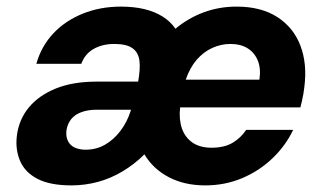

<svg xmlns="http://www.w3.org/2000/svg" viewBox="-20 -549 985 581"><path d="M196 12Q132 12 94 -7.5Q56 -27 41 -61.5Q26 -96 31 -138Q37 -187 67 -223.5Q97 -260 148.5 -281Q200 -302 272 -302H398Q405 -340 402 -365Q399 -390 381 -403Q363 -416 326 -416Q290 -416 263.5 -401Q237 -386 226 -356H90Q105 -409 141 -447.5Q177 -486 230 -507.5Q283 -529 346 -529Q385 -529 416.5 -521.5Q448 -514 472 -499Q496 -484 511 -462Q549 -494 596 -511.5Q643 -529 696 -529Q770 -529 819 -497.5Q868 -466 889 -411Q910 -356 901 -286Q900 -276 898 -264.5Q896 -253 893.5 -242.5Q891 -232 889 -224H525Q521 -188 530.5 -160.5Q540 -133 562.5 -117.5Q585 -102 620 -102Q659 -102 684 -117Q709 -132 725 -156H867Q845 -109 805 -70.5Q765 -32 713 -10Q661 12 601 12Q538 12 490.5 -13Q443 -38 417 -82Q387 -52 351 -30.5Q315 -9 276 1.5Q237 12 196 12ZM239 -96Q271 -96 297.5 -111Q324 -126 344.5 -153Q365 -180 376 -215V-217H273Q246 -217 226 -209.5Q206 -202 195 -188Q184 -174 181 -154Q179 -136 185.5 -122.5Q192 -109 206 -102.5Q220 -96 239 -96ZM542 -308H765Q770 -342 760 -366Q750 -390 729 -403Q708 -416 677 -416Q649 -416 622.5 -404Q596 -392 575.5 -368.5Q555 -345 542 -308Z"/></svg>

Font: DM Sans 11pt ExtraBold
Style: Italic
Weight: 800
Italic angle: -10°
Version: Version 4.004;gftools[0.9.30]